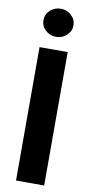

<svg xmlns="http://www.w3.org/2000/svg" viewBox="-104 -990 487 1031"><g transform="rotate(10 140.0 -475.0)"><path d="M216.8 -727.5V0H63.3V-727.5ZM140.6 -797.3Q106.8 -797.3 82.8 -819.7Q58.8 -842.1 58.8 -873.8Q58.8 -905.8 82.8 -928.1Q106.8 -950.4 140.6 -950.4Q174.4 -950.4 198.4 -928.1Q222.5 -905.8 222.5 -874Q222.5 -842.2 198.4 -819.7Q174.4 -797.3 140.6 -797.3Z"/></g></svg>

Font: Inter
Style: Regular
Weight: 400
Designer: Rasmus Andersson
Foundry: rsms
Version: Version 4.000;git-8c9346024